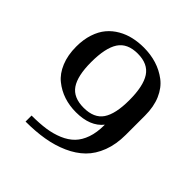

<svg xmlns="http://www.w3.org/2000/svg" viewBox="-162 -696 827 827"><g transform="rotate(45 251.5 -283.0)"><path d="M250 -576.2Q292 -576.2 328.4 -564.9Q364.7 -553.7 395.3 -530.5Q425.8 -507.3 443.4 -466.8Q460.9 -426.3 460.9 -372.1V-254.9Q460.9 -197.3 443.6 -151.9Q426.3 -106.4 395.8 -76.4Q365.2 -46.4 321.3 -26.9Q277.3 -7.3 226.6 1.2Q175.8 9.8 115.2 9.8V-26.9Q163.1 -26.9 200 -32.2Q236.8 -37.6 268.8 -51Q300.8 -64.5 321.8 -85.9Q342.8 -107.4 354.5 -140.9Q366.2 -174.3 366.2 -219.2V-222.2Q326.2 -171.9 240.2 -171.9Q200.7 -171.9 166 -183.3Q131.3 -194.8 102.8 -217.8Q74.2 -240.7 57.6 -280.8Q41 -320.8 41 -373Q41 -416 52.5 -450.7Q64 -485.4 83.5 -508.5Q103 -531.7 129.9 -547.1Q156.7 -562.5 186.8 -569.3Q216.8 -576.2 250 -576.2ZM133.8 -371.1Q133.8 -287.6 160.6 -248.3Q187.5 -209 250 -209Q313 -209 339.6 -248.3Q366.2 -287.6 366.2 -371.1Q366.2 -457 339.4 -498Q312.5 -539.1 250 -539.1Q187.5 -539.1 160.6 -498.3Q133.8 -457.5 133.8 -371.1Z"/></g></svg>

Font: Wesal
Style: Regular
Weight: 300
Designer: Ahmed zaza
Foundry: Ahmed zaza
Version: Version 2.01